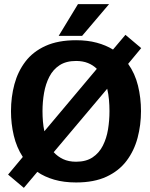

<svg xmlns="http://www.w3.org/2000/svg" viewBox="-20 -870 725 926"><path d="M347 10Q288 10 241.5 -3.5Q195 -17 160 -41L95 36L19 -28L90 -113Q60 -159 46.5 -216Q33 -273 33 -334Q33 -402 49.5 -463.5Q66 -525 102.5 -573Q139 -621 199.5 -648.5Q260 -676 347 -676Q402 -676 446.5 -664Q491 -652 525 -631L585 -702L661 -638L598 -562Q631 -516 645.5 -457Q660 -398 660 -334Q660 -267 643.5 -205Q627 -143 590.5 -94.5Q554 -46 494 -18Q434 10 347 10ZM185 -334Q185 -309 187 -284.5Q189 -260 194 -237L447 -538Q429 -556 404 -566Q379 -576 347 -576Q299 -576 267.5 -555.5Q236 -535 218 -500Q200 -465 192.5 -422Q185 -379 185 -334ZM347 -90Q395 -90 426.5 -111Q458 -132 476 -167.5Q494 -203 501 -246Q508 -289 508 -334Q508 -362 505.5 -389.5Q503 -417 497 -442L239 -136Q258 -115 284.5 -102.5Q311 -90 347 -90ZM506 -850 376 -697H263L356 -850Z"/></svg>

Font: Epunda Sans
Style: Bold
Weight: 700
Designer: Simon Atzbach
Foundry: typofactur
Version: Version 2.204; ttfautohint (v1.8.4.7-5d5b)